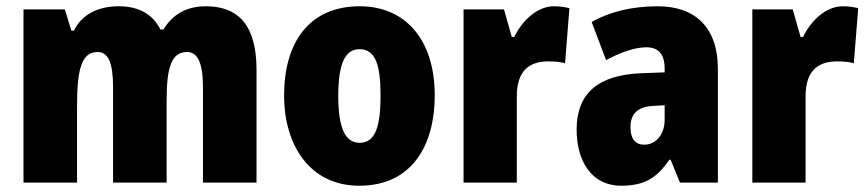

<svg xmlns="http://www.w3.org/2000/svg" viewBox="-20 -583 2769 613"><path d="M637 -563C575 -563 530 -536 502 -489H492C470 -533 429 -563 359 -563C290 -563 239 -534 216 -485H208L187 -553H55V0H226V-246C226 -364 241 -417 292 -417C326 -417 341 -381 341 -305V0H512V-262C512 -367 527 -417 577 -417C611 -417 628 -382 628 -305V0H799V-360C799 -499 744 -563 637 -563Z M1368 -278C1368 -460 1271 -563 1129 -563C964 -563 887 -444 887 -278C887 -120 969 10 1127 10C1298 10 1368 -123 1368 -278ZM1060 -277C1060 -378 1081 -426 1128 -426C1178 -426 1195 -377 1195 -278C1195 -178 1178 -127 1128 -127C1080 -127 1060 -179 1060 -277Z M1749 -563C1692 -563 1645 -513 1622 -465H1614L1589 -553H1460V0H1630V-276C1630 -357 1670 -387 1730 -387C1755 -387 1771 -385 1784 -381L1798 -557C1781 -561 1765 -563 1749 -563Z M2080 -563C1997 -563 1926 -545 1869 -513L1915 -391C1965 -418 2009 -432 2044 -432C2082 -432 2102 -410 2102 -364V-352L2024 -349C1892 -343 1821 -287 1821 -169C1821 -70 1868 10 1963 10C2039 10 2078 -16 2117 -73H2121L2151 0H2272V-363C2272 -496 2199 -563 2080 -563ZM2068 -245 2102 -247V-200C2102 -153 2073 -121 2037 -121C2009 -121 1993 -139 1993 -177C1993 -220 2016 -243 2068 -245Z M2671 -563C2614 -563 2567 -513 2544 -465H2536L2511 -553H2382V0H2552V-276C2552 -357 2592 -387 2652 -387C2677 -387 2693 -385 2706 -381L2720 -557C2703 -561 2687 -563 2671 -563Z"/></svg>

Font: Noto Sans Khmer Condensed Black
Style: Regular
Weight: 900
Width: 3
Designer: Danh Hong and the Monotype Design Team
Foundry: Monotype Imaging Inc.
Version: Version 2.004